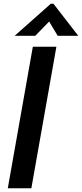

<svg xmlns="http://www.w3.org/2000/svg" viewBox="-20 -1015 442 1035"><path d="M149 0H22L157 -763H284ZM170 -822H59L254 -995H268L402 -822H291L245 -899Z"/></svg>

Font: Open Sauce One SemiBold Italic
Style: Regular
Weight: 600
Italic angle: -10°
Designer: Alfredo Marco Pradil
Foundry: Creative Sauce Fz LLC
Version: Version 1.477